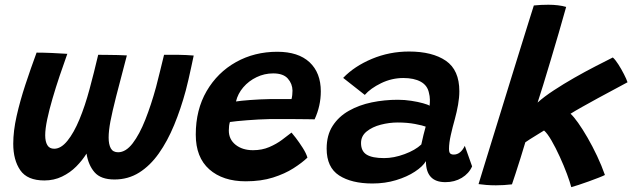

<svg xmlns="http://www.w3.org/2000/svg" viewBox="-20 -746 2602 790"><path d="M162.5 -3.5Q92.5 -3.5 63.5 -45.5Q34.5 -87.5 34.5 -154.5Q34.5 -207 48.5 -269Q62.5 -331 84.5 -397.8Q106.5 -464.5 130.5 -529.5Q158 -529.5 193.5 -528Q229 -526.5 257 -524.5Q241.5 -481.5 225.5 -434Q209.5 -386.5 196 -340.2Q182.5 -294 174.2 -254.8Q166 -215.5 166 -189.5Q166 -163.5 174.8 -148.8Q183.5 -134 203 -134Q231 -134 257.5 -166.8Q284 -199.5 307 -255Q330 -310.5 348.5 -379.5Q357 -410.5 366.5 -448.5Q376 -486.5 384 -520.5Q397 -520.5 419.5 -520.2Q442 -520 465 -519.5Q488 -519 502 -518Q474 -413 457.8 -348.8Q441.5 -284.5 434.2 -246Q427 -207.5 427 -180Q427 -151.5 436 -135.5Q445 -119.5 466 -119.5Q497.5 -119.5 525.8 -156.2Q554 -193 578 -253.8Q602 -314.5 622 -387.5Q629.5 -416 638.2 -451.8Q647 -487.5 655 -520.5Q667.5 -520.5 682.5 -520.5Q697.5 -520.5 713 -520.5Q727 -520.5 746.2 -519.5Q765.5 -518.5 777 -517.5Q773 -498 767.2 -471.5Q761.5 -445 755.5 -418.8Q749.5 -392.5 744.5 -374Q724 -298 696.5 -231.5Q669 -165 633.5 -114.8Q598 -64.5 552.8 -36Q507.5 -7.5 451 -7.5Q395 -7.5 369.2 -37Q343.5 -66.5 336 -114Q319 -86.5 293.8 -61Q268.5 -35.5 235.2 -19.5Q202 -3.5 162.5 -3.5Z M1245 -97.5Q1222.5 -76 1187.2 -53.5Q1152 -31 1103.2 -15.5Q1054.5 0 991 0Q897 0 841.2 -49.2Q785.5 -98.5 785.5 -192Q785.5 -294.5 830.2 -371.2Q875 -448 951 -490.5Q1027 -533 1121 -533Q1207.5 -533 1253.8 -489.8Q1300 -446.5 1300 -370Q1300 -310.5 1274.5 -255Q1268.5 -255 1245 -255.5Q1221.5 -256 1191.2 -256Q1161 -256 1132.5 -256Q1104 -256 1088.5 -256Q1044 -255 996.8 -251.2Q949.5 -247.5 926 -244Q921.5 -230 921.5 -209Q921.5 -172.5 949.5 -150.2Q977.5 -128 1021 -128Q1058 -128 1087.8 -140.8Q1117.5 -153.5 1140.2 -170.5Q1163 -187.5 1179.5 -200.5Q1183 -197 1197 -178.8Q1211 -160.5 1225.5 -137.8Q1240 -115 1245 -97.5ZM951 -328.5Q970 -331.5 1009 -334.5Q1048 -337.5 1096.5 -338.5Q1124.5 -338.5 1149.2 -338.5Q1174 -338.5 1179.5 -338.5Q1181.5 -346 1182.5 -355.2Q1183.5 -364.5 1183.5 -373.5Q1183 -401.5 1164.2 -422.8Q1145.5 -444 1104 -444Q1068 -444 1035.8 -428.5Q1003.5 -413 981 -386.8Q958.5 -360.5 951 -328.5Z M1512.5 9Q1426.5 9 1375.2 -24.2Q1324 -57.5 1324 -134.5Q1324 -190 1348.8 -228.2Q1373.5 -266.5 1415.5 -290.2Q1457.5 -314 1509.8 -324.8Q1562 -335.5 1617 -335.5Q1645 -335.5 1672.5 -331.2Q1700 -327 1720.5 -321.2Q1741 -315.5 1747.5 -311Q1749 -321.5 1748.8 -336.2Q1748.5 -351 1745 -363.5Q1739 -394.5 1711.2 -409.8Q1683.5 -425 1639.5 -425Q1592 -425 1548.2 -403.8Q1504.5 -382.5 1481 -355.5L1392 -425.5Q1438 -473.5 1510.2 -503.8Q1582.5 -534 1663 -534Q1759 -534 1814.5 -496Q1870 -458 1870 -370.5Q1870 -345 1864.8 -315.2Q1859.5 -285.5 1851.5 -256Q1842 -222.5 1834.8 -190.2Q1827.5 -158 1827.5 -133.5Q1827.5 -119 1832.5 -114.5Q1837.5 -110 1847 -110Q1875 -110 1892.5 -146L1922.5 -61.5Q1909.5 -32 1880 -14.2Q1850.5 3.5 1812.5 3.5Q1732.5 3.5 1732.5 -83Q1719.5 -61 1687.2 -39.8Q1655 -18.5 1609.8 -4.8Q1564.5 9 1512.5 9ZM1560.5 -95.5Q1600.5 -95.5 1644.5 -111.8Q1688.5 -128 1713.5 -151.5Q1718 -172 1722.5 -191Q1727 -210 1731.5 -225Q1720.5 -229.5 1688.2 -235.8Q1656 -242 1616.5 -242Q1582 -242 1547 -233Q1512 -224 1488.8 -205.2Q1465.5 -186.5 1465.5 -157.5Q1465.5 -124 1488.5 -109.8Q1511.5 -95.5 1560.5 -95.5Z M2330.5 24Q2325.5 4 2312.8 -30.2Q2300 -64.5 2283.2 -101.2Q2266.5 -138 2249.2 -167.8Q2232 -197.5 2218.5 -209Q2209.5 -203.5 2192.8 -193.2Q2176 -183 2161 -173.5Q2146 -164 2141.5 -160.5Q2133 -131.5 2122 -96.5Q2111 -61.5 2101.2 -31.5Q2091.5 -1.5 2086.5 12.5Q2053.5 16.5 2020.5 16.5Q1999.5 16.5 1981 15Q1962.5 13.5 1949 11.5Q1956 -11.5 1970 -57Q1984 -102.5 2002.5 -162.5Q2021 -222.5 2041.8 -289.8Q2062.5 -357 2083.2 -424Q2104 -491 2122.5 -550.8Q2141 -610.5 2155.2 -655.8Q2169.5 -701 2176.5 -723.5Q2191 -725 2206.2 -725.8Q2221.5 -726.5 2236.5 -726.5Q2257 -726.5 2275.8 -724.2Q2294.5 -722 2309.5 -717.5Q2295.5 -667 2278.8 -609.8Q2262 -552.5 2245.5 -497.2Q2229 -442 2215 -396.5Q2201 -351 2192 -324Q2218.5 -348 2258.5 -374.2Q2298.5 -400.5 2343.2 -426Q2388 -451.5 2429.8 -473Q2471.5 -494.5 2501.5 -509.5Q2511.5 -501 2524 -481.5Q2536.5 -462 2547.2 -441Q2558 -420 2562 -407.5Q2540 -395.5 2507.5 -378.2Q2475 -361 2440.2 -342Q2405.5 -323 2375.2 -306Q2345 -289 2327.5 -278Q2340 -267 2358.5 -241Q2377 -215 2397.5 -179.5Q2418 -144 2436.8 -104.2Q2455.5 -64.5 2469 -26Q2461.5 -22 2443 -14.8Q2424.5 -7.5 2402.2 0.5Q2380 8.5 2360.2 15Q2340.5 21.5 2330.5 24Z"/></svg>

Font: Grandstander SemiBold
Style: Italic
Weight: 600
Italic angle: -15°
Designer: Tyler Finck
Foundry: Etcetera Type Co
Version: Version 1.200; ttfautohint (v1.8.3)